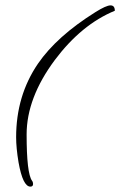

<svg xmlns="http://www.w3.org/2000/svg" viewBox="-20 -605 447 714"><path d="M93 89Q65 89 49 -1Q40 -55 40 -95Q40 -249 121 -368Q191 -470 335 -560Q375 -585 391 -585Q407 -585 407 -565Q283 -514 184 -382Q79 -241 79 -105Q79 39 99 67Q103 72 103 79Q103 89 93 89Z"/></svg>

Font: Lovers Quarrel
Style: Regular
Weight: 400
Designer: Robert E. Leuschke
Foundry: Robert E. Leuschke
Version: Version 1.010; ttfautohint (v1.8.3)